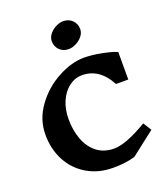

<svg xmlns="http://www.w3.org/2000/svg" viewBox="-193 -1242 1223 1397"><g transform="rotate(-20 418.5 -543.5)"><path d="M762 -759V-546H667Q590 -691 455 -691Q400 -691 354 -656Q308 -621 281.5 -560Q255 -499 255 -423Q255 -337 281.5 -265.5Q308 -194 362 -151.5Q416 -109 496 -109Q587 -109 755 -209L795 -145L611 -2Q567 11 526.5 15.5Q486 20 440 20Q328 20 241 -31Q154 -82 106 -171.5Q58 -261 58 -375Q58 -492 130 -591.5Q202 -691 309 -748.5Q416 -806 513 -806Q571 -806 648.5 -791Q726 -776 762 -759ZM559 -1011Q559 -982 539 -957Q519 -932 489 -917Q459 -902 431 -902Q389 -902 361.5 -929.5Q334 -957 334 -998Q334 -1027 354 -1052Q374 -1077 403.5 -1092Q433 -1107 461 -1107Q504 -1107 531.5 -1079.5Q559 -1052 559 -1011Z"/></g></svg>

Font: InknutAntiqua
Style: Bold
Weight: 700
Designer: Claus Eggers Srensen
Foundry: Claus Eggers Srensen
Version: Version 1.000; ttfautohint (v1.2) -l 7 -r 28 -G 50 -x 13 -D 